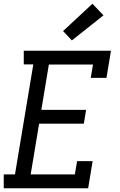

<svg xmlns="http://www.w3.org/2000/svg" viewBox="-22 -1006 642 1026"><path d="M-2 0V-74H58L156 -662H105V-735H571L547 -590H463L475 -661H239L199 -419H438L426 -345H187L142 -74H378L390 -145H473L449 0ZM362 -790 315 -840 472 -986 531 -924Z"/></svg>

Font: Iosevka Slab Extended
Style: Italic
Weight: 400
Width: 7
Italic angle: -9°
Monospace: yes
Designer: Belleve Invis
Foundry: Belleve Invis
Version: Version 11.1.0; ttfautohint (v1.8.3)